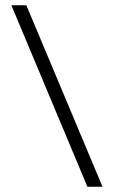

<svg xmlns="http://www.w3.org/2000/svg" viewBox="-20 -705 430 725"><path d="M367 0H310L23 -685H79.5Z"/></svg>

Font: Newsreader 36pt
Style: Bold
Weight: 700
Designer: Hugues Gentile
Foundry: Production Type
Version: Version 1.003